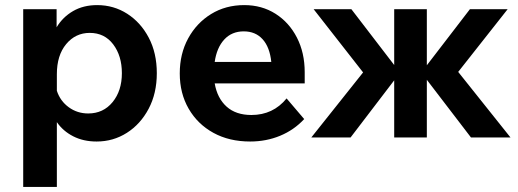

<svg xmlns="http://www.w3.org/2000/svg" viewBox="-20 -539 2030 753"><path d="M203 194H71V-503H202V-432Q226 -472 266.5 -495.5Q307 -519 361 -519Q426 -519 479 -485Q532 -451 563.5 -391Q595 -331 595 -252Q595 -173 563 -112.5Q531 -52 477.5 -18Q424 16 359 16Q307 16 267 -4.5Q227 -25 203 -60ZM203 -248V-183Q216 -143 249.5 -118.5Q283 -94 326 -94Q385 -94 421.5 -138.5Q458 -183 458 -252Q458 -320 424 -365Q390 -410 332 -410Q276 -410 239.5 -366Q203 -322 203 -248Z M1104 -153 1173 -72Q1133 -29 1078.5 -6.5Q1024 16 961 16Q879 16 817 -18Q755 -52 720 -112.5Q685 -173 685 -251Q685 -328 718 -388.5Q751 -449 808 -484Q865 -519 938 -519Q1007 -519 1060.5 -485Q1114 -451 1144.5 -391.5Q1175 -332 1175 -256V-212H822Q832 -154 868.5 -121Q905 -88 966 -88Q1051 -88 1104 -153ZM936 -416Q889 -416 859.5 -384Q830 -352 822 -296H1044Q1038 -354 1010 -385Q982 -416 936 -416Z M1201 0 1404 -255 1210 -503H1358L1526 -284V-503H1654V-283L1823 -503H1971L1777 -257L1982 0H1827L1654 -226V0H1526V-224L1355 0Z"/></svg>

Font: Wix Madefor Text
Style: Bold
Weight: 700
Designer: Dalton Maag Ltd
Foundry: Dalton Maag Ltd
Version: Version 3.100